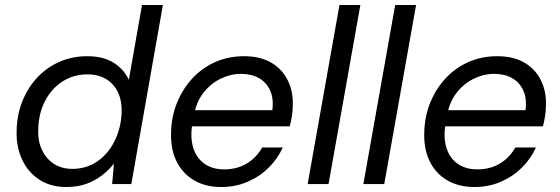

<svg xmlns="http://www.w3.org/2000/svg" viewBox="-20 -740 2250 772"><path d="M247 12Q182 12 136 -19Q90 -50 67 -102.5Q44 -155 47 -218Q49 -283 71.5 -337Q94 -391 132.5 -431Q171 -471 221.5 -492.5Q272 -514 330 -514Q395 -514 436.5 -488Q478 -462 498 -419L551 -720H635L508 0H431L438 -82Q419 -58 392 -36.5Q365 -15 329 -1.5Q293 12 247 12ZM271 -61Q327 -61 370.5 -90.5Q414 -120 440 -171.5Q466 -223 469 -285Q471 -333 455 -367.5Q439 -402 407.5 -421.5Q376 -441 332 -441Q277 -441 233 -413.5Q189 -386 162.5 -336.5Q136 -287 134 -225Q131 -177 147.5 -140Q164 -103 195.5 -82Q227 -61 271 -61Z M869 12Q806 12 759.5 -15.5Q713 -43 689 -93Q665 -143 668 -211Q670 -275 693 -330Q716 -385 755 -426.5Q794 -468 846.5 -491Q899 -514 961 -514Q1028 -514 1072.5 -487Q1117 -460 1138.5 -414Q1160 -368 1157 -313Q1157 -295 1153.5 -272.5Q1150 -250 1145 -232H733L744 -297H1075Q1081 -344 1066 -376.5Q1051 -409 1021 -426Q991 -443 949 -443Q907 -443 867 -423.5Q827 -404 798 -367Q769 -330 759 -274L754 -246Q744 -190 756.5 -147.5Q769 -105 801.5 -82Q834 -59 881 -59Q934 -59 973 -83Q1012 -107 1034 -147H1117Q1096 -101 1060 -65.5Q1024 -30 975.5 -9Q927 12 869 12Z M1217 0 1345 -720H1429L1301 0Z M1441 0 1569 -720H1653L1525 0Z M1887 12Q1824 12 1777.5 -15.5Q1731 -43 1707 -93Q1683 -143 1686 -211Q1688 -275 1711 -330Q1734 -385 1773 -426.5Q1812 -468 1864.5 -491Q1917 -514 1979 -514Q2046 -514 2090.5 -487Q2135 -460 2156.5 -414Q2178 -368 2175 -313Q2175 -295 2171.5 -272.5Q2168 -250 2163 -232H1751L1762 -297H2093Q2099 -344 2084 -376.5Q2069 -409 2039 -426Q2009 -443 1967 -443Q1925 -443 1885 -423.5Q1845 -404 1816 -367Q1787 -330 1777 -274L1772 -246Q1762 -190 1774.5 -147.5Q1787 -105 1819.5 -82Q1852 -59 1899 -59Q1952 -59 1991 -83Q2030 -107 2052 -147H2135Q2114 -101 2078 -65.5Q2042 -30 1993.5 -9Q1945 12 1887 12Z"/></svg>

Font: DM Sans 16pt
Style: Italic
Weight: 400
Italic angle: -10°
Version: Version 4.004;gftools[0.9.30]